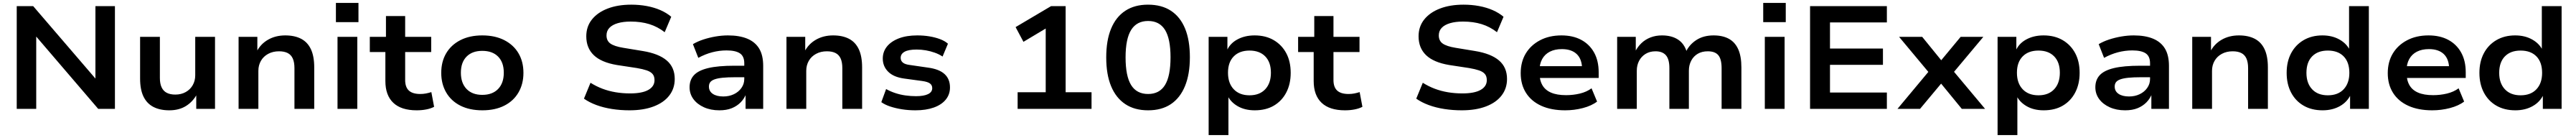

<svg xmlns="http://www.w3.org/2000/svg" viewBox="-20 -747 17708 947"><path d="M95 0V-705H208L654 -187H636V-705H770V0H655L212 -516H229V0Z M1144 10Q1080 10 1035 -13Q990 -36 966.5 -84Q943 -132 943 -208V-494H1079V-212Q1079 -173 1091 -147.5Q1103 -122 1126.5 -110Q1150 -98 1185 -98Q1226 -98 1257 -115.5Q1288 -133 1305 -163Q1322 -193 1322 -231V-494H1458V0H1329V-103H1335Q1307 -50 1259 -20Q1211 10 1144 10Z M1620 0V-494H1749V-392H1744Q1771 -445 1822.5 -474.5Q1874 -504 1941 -504Q2005 -504 2049.5 -481Q2094 -458 2117 -409.5Q2140 -361 2140 -284V0H2004V-279Q2004 -320 1992.5 -345.5Q1981 -371 1957.5 -383Q1934 -395 1898 -395Q1856 -395 1823.5 -377.5Q1791 -360 1773.5 -329.5Q1756 -299 1756 -261V0Z M2289 -595V-727H2444V-595ZM2300 0V-494H2436V0Z M2844 10Q2738 10 2683.5 -41.5Q2629 -93 2629 -191V-390H2522V-494H2633V-637H2765V-494H2944V-390H2765V-198Q2765 -149 2790.5 -125.5Q2816 -102 2869 -102Q2889 -102 2907.5 -105.5Q2926 -109 2945 -115L2964 -14Q2941 -2 2910 4Q2879 10 2844 10Z M3296 10Q3208 10 3144.5 -22Q3081 -54 3047 -112.5Q3013 -171 3013 -247Q3013 -324 3047 -381.5Q3081 -439 3144.5 -471.5Q3208 -504 3295 -504Q3383 -504 3446.5 -471.5Q3510 -439 3544 -381.5Q3578 -324 3578 -247Q3578 -171 3544 -112.5Q3510 -54 3446.5 -22Q3383 10 3296 10ZM3295 -96Q3365 -96 3404 -136.5Q3443 -177 3443 -248Q3443 -319 3404 -358.5Q3365 -398 3295 -398Q3226 -398 3187 -358.5Q3148 -319 3148 -248Q3148 -177 3187 -136.5Q3226 -96 3295 -96Z M4307 10Q4245 10 4187 1Q4129 -8 4080 -26Q4031 -44 3994 -70L4039 -179Q4079 -154 4121.5 -138Q4164 -122 4211.5 -114Q4259 -106 4311 -106Q4394 -106 4436.5 -130Q4479 -154 4479 -197Q4479 -224 4465.5 -239.5Q4452 -255 4425.5 -264Q4399 -273 4358 -280L4220 -301Q4113 -319 4061.5 -368.5Q4010 -418 4010 -498Q4010 -565 4049 -613.5Q4088 -662 4157.5 -688.5Q4227 -715 4319 -715Q4375 -715 4426 -705.5Q4477 -696 4519.5 -677.5Q4562 -659 4594 -632L4549 -526Q4500 -564 4443 -581.5Q4386 -599 4315 -599Q4264 -599 4226.5 -588Q4189 -577 4169 -556Q4149 -535 4149 -504Q4149 -467 4176 -448Q4203 -429 4264 -419L4398 -397Q4508 -379 4563 -332Q4618 -285 4618 -205Q4618 -140 4580.5 -91.5Q4543 -43 4473 -16.5Q4403 10 4307 10Z M4925 10Q4865 10 4818.5 -11Q4772 -32 4746 -67.5Q4720 -103 4720 -148Q4720 -199 4750.5 -231.5Q4781 -264 4848.5 -280Q4916 -296 5029 -296H5114V-217H5033Q4982 -217 4947.5 -213.5Q4913 -210 4892 -202.5Q4871 -195 4862 -183Q4853 -171 4853 -153Q4853 -121 4879.5 -103Q4906 -85 4952 -85Q4992 -85 5024.5 -100.5Q5057 -116 5076.5 -143.5Q5096 -171 5096 -205V-313Q5096 -361 5066 -381Q5036 -401 4974 -401Q4925 -401 4876.5 -388.5Q4828 -376 4780 -350L4743 -444Q4775 -463 4815 -476Q4855 -489 4898.5 -496.5Q4942 -504 4984 -504Q5063 -504 5117 -481.5Q5171 -459 5198.5 -413.5Q5226 -368 5226 -295V0H5105V-105L5110 -106Q5097 -71 5071.5 -45Q5046 -19 5010 -4.5Q4974 10 4925 10Z M5386 0V-494H5515V-392H5510Q5537 -445 5588.5 -474.5Q5640 -504 5707 -504Q5771 -504 5815.5 -481Q5860 -458 5883 -409.5Q5906 -361 5906 -284V0H5770V-279Q5770 -320 5758.5 -345.5Q5747 -371 5723.5 -383Q5700 -395 5664 -395Q5622 -395 5589.5 -377.5Q5557 -360 5539.5 -329.5Q5522 -299 5522 -261V0Z M6273 10Q6224 10 6180 3Q6136 -4 6099.5 -16Q6063 -28 6038 -46L6071 -136Q6099 -120 6133.5 -108.5Q6168 -97 6204.5 -92Q6241 -87 6276 -87Q6330 -87 6359 -101Q6388 -115 6388 -142Q6388 -163 6372 -174.5Q6356 -186 6320 -191L6195 -208Q6122 -218 6085 -255Q6048 -292 6048 -345Q6048 -392 6076.5 -427.5Q6105 -463 6158 -483.5Q6211 -504 6285 -504Q6329 -504 6368.5 -497.5Q6408 -491 6441.5 -478.5Q6475 -466 6496 -447L6459 -359Q6435 -375 6405.5 -385.5Q6376 -396 6344.5 -401.5Q6313 -407 6281 -407Q6225 -407 6198 -392Q6171 -377 6171 -350Q6171 -330 6186 -317.5Q6201 -305 6235 -301L6359 -283Q6435 -273 6472.5 -239Q6510 -205 6510 -147Q6510 -99 6481 -63.5Q6452 -28 6398.5 -9Q6345 10 6273 10Z M6975 0V-114H7168V-593L7233 -590L7015 -460L6961 -561L7205 -705H7305V-114H7483V0Z M7872 10Q7779 10 7715 -32.5Q7651 -75 7617.5 -155.5Q7584 -236 7584 -353Q7584 -470 7617.5 -550.5Q7651 -631 7715 -673Q7779 -715 7871 -715Q7965 -715 8029 -673Q8093 -631 8126 -551Q8159 -471 8159 -354Q8159 -238 8125.5 -156.5Q8092 -75 8028.5 -32.5Q7965 10 7872 10ZM7872 -102Q7950 -102 7988 -163.5Q8026 -225 8026 -354Q8026 -481 7988 -542Q7950 -603 7872 -603Q7794 -603 7755.5 -542Q7717 -481 7717 -353Q7717 -225 7755 -163.5Q7793 -102 7872 -102Z M8288 180V-494H8417V-394H8411Q8431 -446 8483 -475Q8535 -504 8604 -504Q8680 -504 8735.5 -471.5Q8791 -439 8821.5 -382Q8852 -325 8852 -247Q8852 -171 8822 -113Q8792 -55 8737 -22.5Q8682 10 8605 10Q8536 10 8486.5 -19Q8437 -48 8416 -95H8424V180ZM8569 -93Q8638 -93 8677 -134.5Q8716 -176 8716 -248Q8716 -320 8677 -360Q8638 -400 8569 -400Q8500 -400 8460.5 -360Q8421 -320 8421 -248Q8421 -176 8460.5 -134.5Q8500 -93 8569 -93Z M9225 10Q9119 10 9064.5 -41.5Q9010 -93 9010 -191V-390H8903V-494H9014V-637H9146V-494H9325V-390H9146V-198Q9146 -149 9171.5 -125.5Q9197 -102 9250 -102Q9270 -102 9288.5 -105.5Q9307 -109 9326 -115L9345 -14Q9322 -2 9291 4Q9260 10 9225 10Z M10028 10Q9966 10 9908 1Q9850 -8 9801 -26Q9752 -44 9715 -70L9760 -179Q9800 -154 9842.5 -138Q9885 -122 9932.5 -114Q9980 -106 10032 -106Q10115 -106 10157.5 -130Q10200 -154 10200 -197Q10200 -224 10186.5 -239.5Q10173 -255 10146.5 -264Q10120 -273 10079 -280L9941 -301Q9834 -319 9782.5 -368.5Q9731 -418 9731 -498Q9731 -565 9770 -613.5Q9809 -662 9878.5 -688.5Q9948 -715 10040 -715Q10096 -715 10147 -705.5Q10198 -696 10240.5 -677.5Q10283 -659 10315 -632L10270 -526Q10221 -564 10164 -581.5Q10107 -599 10036 -599Q9985 -599 9947.5 -588Q9910 -577 9890 -556Q9870 -535 9870 -504Q9870 -467 9897 -448Q9924 -429 9985 -419L10119 -397Q10229 -379 10284 -332Q10339 -285 10339 -205Q10339 -140 10301.5 -91.5Q10264 -43 10194 -16.5Q10124 10 10028 10Z M10739 10Q10643 10 10574.5 -21Q10506 -52 10469.5 -109.5Q10433 -167 10433 -245Q10433 -322 10467.5 -379.5Q10502 -437 10565.5 -470.5Q10629 -504 10713 -504Q10792 -504 10849 -473.5Q10906 -443 10937.5 -386.5Q10969 -330 10969 -251V-212H10541V-293H10874L10855 -275Q10854 -342 10818 -376Q10782 -410 10716 -410Q10668 -410 10633.5 -392.5Q10599 -375 10580.5 -341.5Q10562 -308 10562 -261V-250Q10562 -198 10581.5 -163.5Q10601 -129 10641.5 -111.5Q10682 -94 10745 -94Q10794 -94 10840 -105Q10886 -116 10920 -141L10958 -50Q10920 -21 10860.5 -5.5Q10801 10 10739 10Z M11096 0V-494H11224V-391H11219Q11236 -425 11262.5 -450.5Q11289 -476 11325 -490Q11361 -504 11404 -504Q11470 -504 11513.5 -476Q11557 -448 11574 -392H11569Q11593 -442 11641.5 -473Q11690 -504 11759 -504Q11821 -504 11863.5 -481Q11906 -458 11928 -409.5Q11950 -361 11950 -284V0H11814V-279Q11814 -341 11791.5 -368Q11769 -395 11719 -395Q11679 -395 11650 -378Q11621 -361 11605 -330.5Q11589 -300 11589 -262V0H11455V-279Q11455 -341 11431 -368Q11407 -395 11360 -395Q11320 -395 11291 -377Q11262 -359 11246.5 -329Q11231 -299 11231 -262V0Z M12100 -595V-727H12255V-595ZM12111 0V-494H12247V0Z M12422 0V-705H12950V-593H12559V-414H12923V-302H12559V-112H12950V0Z M13023 0 13263 -287 13264 -219 13034 -494H13193L13338 -316H13309L13457 -494H13613L13383 -220L13385 -286L13625 0H13465L13309 -190H13337L13178 0Z M13711 180V-494H13840V-394H13834Q13854 -446 13906 -475Q13958 -504 14027 -504Q14103 -504 14158.5 -471.5Q14214 -439 14244.5 -382Q14275 -325 14275 -247Q14275 -171 14245 -113Q14215 -55 14160 -22.5Q14105 10 14028 10Q13959 10 13909.5 -19Q13860 -48 13839 -95H13847V180ZM13992 -93Q14061 -93 14100 -134.5Q14139 -176 14139 -248Q14139 -320 14100 -360Q14061 -400 13992 -400Q13923 -400 13883.5 -360Q13844 -320 13844 -248Q13844 -176 13883.5 -134.5Q13923 -93 13992 -93Z M14588 10Q14528 10 14481.5 -11Q14435 -32 14409 -67.5Q14383 -103 14383 -148Q14383 -199 14413.5 -231.5Q14444 -264 14511.5 -280Q14579 -296 14692 -296H14777V-217H14696Q14645 -217 14610.5 -213.5Q14576 -210 14555 -202.5Q14534 -195 14525 -183Q14516 -171 14516 -153Q14516 -121 14542.5 -103Q14569 -85 14615 -85Q14655 -85 14687.5 -100.5Q14720 -116 14739.5 -143.5Q14759 -171 14759 -205V-313Q14759 -361 14729 -381Q14699 -401 14637 -401Q14588 -401 14539.5 -388.5Q14491 -376 14443 -350L14406 -444Q14438 -463 14478 -476Q14518 -489 14561.5 -496.5Q14605 -504 14647 -504Q14726 -504 14780 -481.5Q14834 -459 14861.5 -413.5Q14889 -368 14889 -295V0H14768V-105L14773 -106Q14760 -71 14734.5 -45Q14709 -19 14673 -4.5Q14637 10 14588 10Z M15049 0V-494H15178V-392H15173Q15200 -445 15251.5 -474.5Q15303 -504 15370 -504Q15434 -504 15478.5 -481Q15523 -458 15546 -409.5Q15569 -361 15569 -284V0H15433V-279Q15433 -320 15421.5 -345.5Q15410 -371 15386.5 -383Q15363 -395 15327 -395Q15285 -395 15252.5 -377.5Q15220 -360 15202.5 -329.5Q15185 -299 15185 -261V0Z M15945 10Q15870 10 15814.5 -22Q15759 -54 15728.5 -112Q15698 -170 15698 -247Q15698 -324 15728.5 -381.5Q15759 -439 15814.5 -471.5Q15870 -504 15944 -504Q16011 -504 16061.5 -475.5Q16112 -447 16134 -399H16127V-705H16263V0H16134V-101H16140Q16116 -48 16064.5 -19Q16013 10 15945 10ZM15981 -93Q16051 -93 16090 -134.5Q16129 -176 16129 -247Q16129 -320 16090 -360Q16051 -400 15981 -400Q15912 -400 15873 -360Q15834 -320 15834 -247Q15834 -176 15873 -134.5Q15912 -93 15981 -93Z M16699 10Q16603 10 16534.5 -21Q16466 -52 16429.5 -109.5Q16393 -167 16393 -245Q16393 -322 16427.5 -379.5Q16462 -437 16525.5 -470.5Q16589 -504 16673 -504Q16752 -504 16809 -473.5Q16866 -443 16897.5 -386.5Q16929 -330 16929 -251V-212H16501V-293H16834L16815 -275Q16814 -342 16778 -376Q16742 -410 16676 -410Q16628 -410 16593.5 -392.5Q16559 -375 16540.5 -341.5Q16522 -308 16522 -261V-250Q16522 -198 16541.5 -163.5Q16561 -129 16601.5 -111.5Q16642 -94 16705 -94Q16754 -94 16800 -105Q16846 -116 16880 -141L16918 -50Q16880 -21 16820.5 -5.5Q16761 10 16699 10Z M17270 10Q17195 10 17139.5 -22Q17084 -54 17053.5 -112Q17023 -170 17023 -247Q17023 -324 17053.5 -381.5Q17084 -439 17139.5 -471.5Q17195 -504 17269 -504Q17336 -504 17386.5 -475.5Q17437 -447 17459 -399H17452V-705H17588V0H17459V-101H17465Q17441 -48 17389.5 -19Q17338 10 17270 10ZM17306 -93Q17376 -93 17415 -134.5Q17454 -176 17454 -247Q17454 -320 17415 -360Q17376 -400 17306 -400Q17237 -400 17198 -360Q17159 -320 17159 -247Q17159 -176 17198 -134.5Q17237 -93 17306 -93Z"/></svg>

Font: Nunito Sans 10pt SemiExpanded
Style: Bold
Weight: 700
Width: 6
Designer: Vernon Adams
Foundry: Vernon Adams
Version: Version 3.101;gftools[0.9.27]